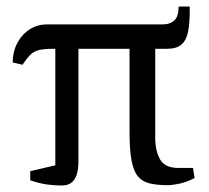

<svg xmlns="http://www.w3.org/2000/svg" viewBox="-20 -566 643 590"><path d="M170 4Q148 4 125 1Q102 -2 73 -12V-40L150 -58V-416H142Q113 -416 97.5 -411.5Q82 -407 72 -396.5Q62 -386 49 -367L19 -374Q19 -406 32.5 -432.5Q46 -459 70 -475Q94 -491 125 -491H479Q503 -491 516 -503.5Q529 -516 529 -546H563V-530Q563 -495 558 -469Q553 -443 538 -429.5Q523 -416 492 -416H457V-143Q457 -102 472 -76Q487 -50 527 -50H573L578 -19Q553 -6 531 -1.5Q509 3 496 3Q462 3 439.5 -2.5Q417 -8 403.5 -24.5Q390 -41 384 -74Q378 -107 378 -161V-416H221V-71Q221 -44 215 -27.5Q209 -11 198 -3.5Q187 4 170 4Z"/></svg>

Font: Manuale
Style: Italic
Weight: 400
Italic angle: -11°
Designer: Eduardo Tunni / Pablo Cosgaya
Foundry: Eduardo Tunni / Pablo Cosgaya
Version: Version 1.002